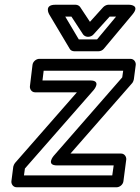

<svg xmlns="http://www.w3.org/2000/svg" viewBox="-20 -764 592 809"><path d="M81 -25 85 -54 375 -385C375 -385 409 -425 360 -425H159L164 -466H499L495 -438L206 -107C206 -107 172 -67 221 -67H459L453 -25ZM28 0C27 11 35 25 50 25H472C483 25 498 15 500 0L512 -92C513 -103 505 -117 490 -117H277L538 -415C541 -419 543 -425 544 -430L552 -491C553 -502 545 -516 530 -516H145C134 -516 119 -506 117 -491L106 -400C105 -389 113 -375 128 -375H304L43 -77C40 -73 37 -67 36 -62ZM312 -598 255 -694H281L330 -619C334 -613 343 -609 349 -609H353C361 -609 370 -614 374 -619L442 -694H469L389 -598ZM274 -558C277 -552 285 -548 293 -548H395C402 -548 411 -551 417 -558L539 -704C572 -744 524 -744 524 -744H436C430 -744 421 -740 415 -734L359 -672L318 -734C315 -739 307 -744 299 -744H213C164 -744 187 -704 187 -704Z"/></svg>

Font: Falling Sky
Style: ExtOuObl
Weight: 400
Designer: Paul D. Hunt
Foundry: Adobe Systems Incorporated
Version: Version 1.02